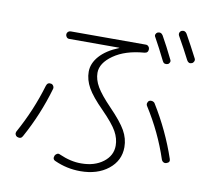

<svg xmlns="http://www.w3.org/2000/svg" viewBox="-93 -945 1187 1103"><g transform="rotate(10 500.0 -393.5)"><path d="M250 -682.6Q241.2 -682.6 235.4 -689.5Q229.5 -696.3 229.5 -705.1Q229.5 -713.9 235.8 -720.2Q242.2 -726.6 251 -726.6H690.4Q699.2 -726.6 705.6 -719.7Q711.9 -712.9 711.9 -704.1Q711.9 -681.6 689.5 -679.7Q579.1 -670.9 511.7 -623.5Q444.3 -576.2 444.3 -519.5Q444.3 -479.5 468.3 -438.5Q492.2 -397.5 551.8 -335.9Q619.1 -266.6 645 -220.7Q670.9 -174.8 670.9 -125Q670.9 -45.9 607.4 4.4Q543.9 54.7 444.3 54.7Q366.2 54.7 294.9 22.5Q275.4 14.6 284.2 -7.8Q288.1 -15.6 296.4 -20Q304.7 -24.4 313.5 -19.5Q381.8 10.7 442.4 9.8Q519.5 9.8 569.8 -28.3Q620.1 -66.4 620.1 -125Q620.1 -166 597.7 -206.5Q575.2 -247.1 509.8 -313.5Q445.3 -377.9 419.4 -423.8Q393.6 -469.7 393.6 -516.6Q393.6 -565.4 431.6 -608.4Q469.7 -651.4 542 -680.7Q543 -680.7 543 -681.6Q543 -682.6 541 -682.6ZM802.7 -650.4Q767.6 -721.7 735.4 -779.3Q730.5 -786.1 733.4 -794.4Q736.3 -802.7 744.1 -806.6Q763.7 -814.5 775.4 -795.9Q807.6 -739.3 843.8 -665Q847.7 -658.2 844.2 -649.9Q840.8 -641.6 833 -638.7Q811.5 -631.8 802.7 -650.4ZM980.5 -696.3Q984.4 -688.5 980.5 -679.7Q976.6 -670.9 968.8 -668Q950.2 -660.2 939.5 -679.7Q908.2 -741.2 868.2 -811.5Q864.3 -819.3 867.2 -827.6Q870.1 -835.9 877.9 -839.8Q897.5 -847.7 909.2 -829.1Q944.3 -766.6 980.5 -696.3ZM923.8 -77.1Q915 -74.2 906.7 -78.6Q898.4 -83 895.5 -91.8Q845.7 -243.2 757.8 -380.9Q752.9 -388.7 755.4 -397.9Q757.8 -407.2 765.6 -412.1Q773.4 -416 783.2 -413.6Q793 -411.1 797.9 -403.3Q886.7 -259.8 939.5 -103.5Q946.3 -84 923.8 -77.1ZM53.7 -76.2Q45.9 -80.1 43 -88.4Q40 -96.7 43.9 -105.5Q121.1 -245.1 165 -393.6Q171.9 -416 193.4 -411.1Q202.1 -409.2 207 -400.4Q211.9 -391.6 209 -382.8Q164.1 -227.5 85.9 -85.9Q76.2 -67.4 53.7 -76.2Z"/></g></svg>

Font: Rounded-L Mgen+ 1m light
Style: Regular
Weight: 200
Designer: [Source Han Sans]
Ryoko NISHIZUKA  (kana & ideographs); Paul D. Hunt (Latin, Greek & Cyrillic); Wenlong ZHANG  (bopomofo
Version: Version 1.059.20150602